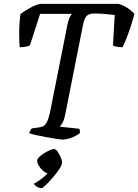

<svg xmlns="http://www.w3.org/2000/svg" viewBox="-20 -724 717 996"><path d="M306 0Q298 0 274 -3.5Q250 -7 220.5 -12.5Q191 -18 166 -23.5Q141 -29 131 -33Q134 -42 138.5 -48.5Q143 -55 145 -58L176 -62Q192 -64 203.5 -69Q215 -74 224.5 -93.5Q234 -113 243 -159L330 -597Q334 -616 339.5 -629.5Q345 -643 353 -652H188L135 -488Q129 -485 114.5 -482Q100 -479 82 -479Q80 -503 79.5 -548.5Q79 -594 86 -651Q105 -666 134 -682Q163 -698 188 -704H595Q622 -696 644.5 -680.5Q667 -665 677 -651Q662 -593 644.5 -547Q627 -501 616 -479Q597 -479 584 -482Q571 -485 566 -488L575 -646Q554 -649 525 -651.5Q496 -654 472 -654Q438 -654 426.5 -637.5Q415 -621 410 -592L319 -133Q314 -106 305.5 -89.5Q297 -73 289 -67L391 -56Q393 -53 394 -47Q395 -41 394 -33Q376 -19 350.5 -9.5Q325 0 306 0ZM196 252Q183 252 171 244.5Q159 237 156 229Q176 218 195 204Q214 190 227 175Q216 173 203 161.5Q190 150 181.5 136Q173 122 173 109Q173 98 190.5 84Q208 70 229 59.5Q250 49 260 49Q269 49 278.5 62Q288 75 295 91.5Q302 108 302 119Q302 131 288 152.5Q274 174 254 197Q234 220 217.5 236Q201 252 196 252Z"/></svg>

Font: Texturina
Style: Italic
Weight: 400
Italic angle: -11°
Designer: Guillermo Torres Carreño
Foundry: Omnibus-Type
Version: Version 1.002; ttfautohint (v1.8.3)